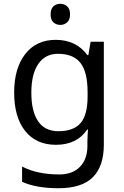

<svg xmlns="http://www.w3.org/2000/svg" viewBox="-20 -757 655 1017"><path d="M275 -546Q328 -546 370.5 -526Q413 -506 443 -465H448L460 -536H530V9Q530 124 471.5 182Q413 240 290 240Q172 240 97 206V125Q176 167 295 167Q364 167 403.5 126.5Q443 86 443 16V-5Q443 -17 444 -39.5Q445 -62 446 -71H442Q388 10 276 10Q172 10 113.5 -63Q55 -136 55 -267Q55 -395 113.5 -470.5Q172 -546 275 -546ZM287 -472Q220 -472 183 -418.5Q146 -365 146 -266Q146 -167 182 -114.5Q218 -62 289 -62Q370 -62 407 -105.5Q444 -149 444 -246V-267Q444 -376 406 -424Q368 -472 287 -472ZM300 -737Q320 -737 335.5 -723.5Q351 -710 351 -681Q351 -652 335.5 -638.5Q320 -625 300 -625Q278 -625 263 -638.5Q248 -652 248 -681Q248 -710 263 -723.5Q278 -737 300 -737Z"/></svg>

Font: Noto Sans
Style: Regular
Weight: 400
Designer: Monotype Design Team
Foundry: Monotype Imaging Inc.
Version: Version 1.902